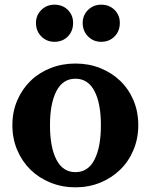

<svg xmlns="http://www.w3.org/2000/svg" viewBox="-20 -787 645 822"><path d="M303 15Q246 15 196.5 -5Q147 -25 111 -60Q75 -95 54 -144Q33 -193 33 -251Q33 -309 54 -357.5Q75 -406 111 -441Q147 -476 196.5 -495.5Q246 -515 303 -515Q360 -515 409 -495.5Q458 -476 494.5 -441Q531 -406 551.5 -357.5Q572 -309 572 -251Q572 -194 551.5 -145Q531 -96 494.5 -60.5Q458 -25 409 -5Q360 15 303 15ZM194 -251Q194 -157 221.5 -103.5Q249 -50 303 -50Q357 -50 384.5 -103.5Q412 -157 412 -251Q412 -344 384.5 -397Q357 -450 303 -450Q249 -450 221.5 -397Q194 -344 194 -251ZM134 -689Q134 -722 157 -744.5Q180 -767 213 -767Q248 -767 270.5 -744.5Q293 -722 293 -689Q293 -654 270.5 -631Q248 -608 213 -608Q180 -608 157 -631Q134 -654 134 -689ZM334 -689Q334 -722 357 -744.5Q380 -767 413 -767Q448 -767 470.5 -744.5Q493 -722 493 -689Q493 -654 470.5 -631Q448 -608 413 -608Q380 -608 357 -631Q334 -654 334 -689Z"/></svg>

Font: Volkhov
Style: Bold
Weight: 700
Designer: Cyreal (www.cyreal.org)
Foundry: Cyreal (www.cyreal.org)
Version: Version 1.010